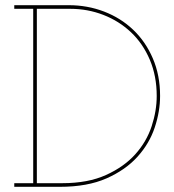

<svg xmlns="http://www.w3.org/2000/svg" viewBox="-20 -720 672 740"><path d="M211 0H35V-14H108V-686H35V-700H245Q317 -700 381 -675.5Q445 -651 493 -605.5Q541 -560 569 -495Q597 -430 597 -350Q597 -291 576.5 -229Q556 -167 510 -116Q464 -65 390.5 -32.5Q317 0 211 0ZM122 -686V-14H220Q319 -14 388.5 -45.5Q458 -77 501.5 -125.5Q545 -174 564.5 -233.5Q584 -293 584 -350Q584 -427 557.5 -489.5Q531 -552 485 -595.5Q439 -639 378.5 -662.5Q318 -686 251 -686Z"/></svg>

Font: Josefin Slab Thin
Style: Regular
Weight: 100
Designer: Santiago Orozco
Foundry: Typemade
Version: Version 2.000